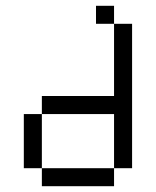

<svg xmlns="http://www.w3.org/2000/svg" viewBox="-20 -645 540 665"><path d="M125 -62.5V0H375V-62.5ZM125 -62.5V-250H62.5V-62.5ZM375 -62.5H437.5Q437.5 -62.5 437.5 -562.5H375Q375 -562.5 375 -312.5H125V-250H375ZM375 -562.5V-625H312.5V-562.5Z"/></svg>

Font: CalcUnifontExMono
Style: Regular
Weight: 500
Version: Version 15.0.06